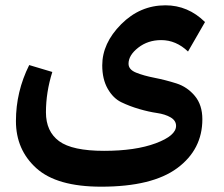

<svg xmlns="http://www.w3.org/2000/svg" viewBox="-20 -589 843 723"><path d="M464 -349Q464 -327 492.5 -315.5Q521 -304 562 -296Q603 -288 644 -275Q685 -262 713.5 -228Q742 -194 742 -140Q742 -26 647.5 44Q553 114 361 114Q194 114 117 44.5Q40 -25 40 -133Q40 -244 90 -344L177 -318Q153 -242 153 -166Q153 -94 202.5 -57.5Q252 -21 372 -21Q490 -21 566.5 -49.5Q643 -78 643 -115Q643 -135 622.5 -147Q602 -159 571 -163.5Q540 -168 504 -178.5Q468 -189 437 -204Q406 -219 385.5 -255Q365 -291 365 -343Q365 -426 436 -497.5Q507 -569 603 -569Q688 -569 752 -506L688 -395Q643 -438 587 -438Q537 -438 500.5 -409.5Q464 -381 464 -349Z"/></svg>

Font: FiraGO SemiBold
Style: Regular
Weight: 600
Designer: bBox Type
Foundry: bBox Type GmbH
Version: Version 1.001;PS 001.001;hotconv 1.0.88;makeotf.lib2.5.64775